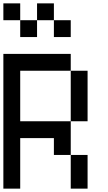

<svg xmlns="http://www.w3.org/2000/svg" viewBox="-20 -1120 640 1140"><path d="M0 0V-800H400V-700H100V-400H400V-200H300V-300H100V0ZM0 -1000V-1100H100V-1000ZM200 -1000V-900H100V-1000ZM200 -1100H300V-1000H200ZM400 -200H500V0H400ZM400 -400V-700H500V-400ZM400 -1000V-900H300V-1000Z"/></svg>

Font: Galmuri9 Regular
Style: Regular
Weight: 400
Designer: Lee Minseo (quiple)
Version: Version 2.399;hotconv 1.1.1;makeotfexe 2.6.0 DEVELOPMENT